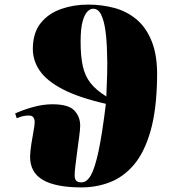

<svg xmlns="http://www.w3.org/2000/svg" viewBox="-20 -802 741 836"><path d="M335 14Q222 14 166 -19Q110 -52 111 -122Q112 -146 116.5 -175.5Q121 -205 126 -231Q131 -257 131 -271Q131 -282 125.5 -290.5Q120 -299 106 -299Q90 -299 77 -295.5Q64 -292 53 -287L46 -308Q81 -324 124.5 -336Q168 -348 208 -348Q279 -348 304.5 -320Q330 -292 329 -253Q329 -238 325 -208.5Q321 -179 316.5 -145Q312 -111 308.5 -82Q305 -53 305 -40Q305 -22 312 -15Q319 -8 335 -8Q358 -8 375.5 -38.5Q393 -69 409 -143.5Q425 -218 441 -350Q323 -377 253 -413.5Q183 -450 152.5 -495Q122 -540 123 -592Q124 -661 158 -702.5Q192 -744 246.5 -763Q301 -782 364 -782Q423 -782 477.5 -767.5Q532 -753 574.5 -717.5Q617 -682 641.5 -620Q666 -558 664 -464Q662 -323 635 -230Q608 -137 562.5 -84Q517 -31 458.5 -8.5Q400 14 335 14ZM443 -382Q445 -427 446.5 -477Q448 -527 446 -574Q445 -626 439 -669Q433 -712 420.5 -738Q408 -764 385 -764Q373 -764 360.5 -751.5Q348 -739 339.5 -708Q331 -677 331 -620Q331 -557 340.5 -514Q350 -471 374.5 -440Q399 -409 443 -382Z"/></svg>

Font: Literata 72pt Black
Style: Italic
Weight: 900
Italic angle: -2°
Designer: Latin by Veronika Burian and Jose Scaglione. Greek by Irene Vlachou. Cyrillic by Vera Evstafieva
Foundry: TypeTogether
Version: Version 3.002